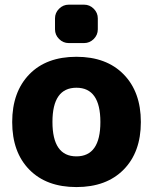

<svg xmlns="http://www.w3.org/2000/svg" viewBox="-20 -796 636 806"><path d="M200.2 -284.2Q200.2 -139.6 300.8 -139.6Q401.4 -139.6 401.4 -283.7Q401.4 -427.7 300.8 -427.7Q200.2 -427.7 200.2 -284.2ZM103.5 -484.4Q174.8 -557.6 300.8 -557.6Q426.8 -557.6 499 -483.9Q571.3 -410.2 571.3 -283.7Q571.3 -157.2 499 -84Q426.8 -10.7 300.8 -10.7Q174.8 -10.7 103 -84Q31.2 -157.2 31.2 -283.7Q31.2 -410.2 103.5 -484.4ZM268.6 -615.2Q245.1 -615.2 228 -632.3Q210.9 -649.4 210.9 -672.9V-718.8Q210.9 -742.2 228 -759.3Q245.1 -776.4 268.6 -776.4H333Q356.4 -776.4 373.5 -759.3Q390.6 -742.2 390.6 -718.8V-672.9Q390.6 -649.4 373.5 -632.3Q356.4 -615.2 333 -615.2Z"/></svg>

Font: Gen Jyuu Gothic Heavy
Style: Bold
Weight: 900
Designer: [Source Han Sans]
Ryoko NISHIZUKA  (kana & ideographs); Paul D. Hunt (Latin, Greek & Cyrillic); Wenlong ZHANG  (bopomofo
Version: Version 1.002.20150607